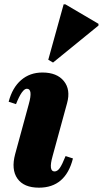

<svg xmlns="http://www.w3.org/2000/svg" viewBox="-20 -851 475 887"><path d="M160 16Q90 16 60.5 -26Q31 -68 50 -139L113 -370Q133 -441 104 -441Q82 -441 54 -370L20 -381Q37 -446 77.5 -481Q118 -516 176 -516Q243 -516 275 -476.5Q307 -437 290 -375L223 -130Q203 -59 232 -59Q245 -59 256 -74.5Q267 -90 283 -130L317 -119Q283 16 160 16ZM225 -562 203 -575 274 -831H282L435 -741V-733Z"/></svg>

Font: Platypi ExtraBold
Style: Italic
Weight: 800
Italic angle: -13°
Designer: David Sargent
Foundry: Bolt Cutter Type
Version: Version 1.200; ttfautohint (v1.8.4.7-5d5b)